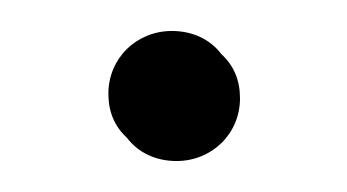

<svg xmlns="http://www.w3.org/2000/svg" viewBox="-20 -362 224 124"><path d="M50 -301.5C50 -289.8 54 -280.3 62 -273C69.2 -263.4 80.7 -258 94 -258C116.8 -258 135 -275.6 135 -298.5C135 -310.2 131 -319.7 123 -327C115.8 -336.6 104.3 -342 91 -342C68.2 -342 50 -324.4 50 -301.5Z"/></svg>

Font: HoneyBee
Style: Bd
Weight: 700
Foundry: Cannot Into Space Fonts
Version: Version 0.89